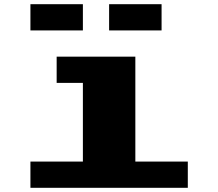

<svg xmlns="http://www.w3.org/2000/svg" viewBox="-20 -1020 1040 915"><path d="M250 -687.5V-750H437.5H625V-500V-250H750H875V-187.5V-125H500H125V-187.5V-250H250H375V-437.5V-625H312.5H250ZM500 -937.5V-1000H625H750V-937.5V-875H625H500ZM125 -937.5V-1000H250H375V-937.5V-875H250H125Z"/></svg>

Font: Press Start 2P
Style: Regular
Weight: 500
Monospace: yes
Version: Version 2.14